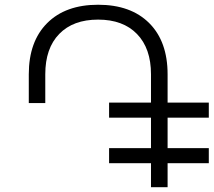

<svg xmlns="http://www.w3.org/2000/svg" viewBox="-20 -781 891 801"><path d="M851.1 -290H679.2V-163.1H851.1V-100.1H679.2V0H609.9V-100.1H435.1V-163.1H609.9V-290H435.1V-353H609.9V-471.2Q609.9 -579.1 551.5 -639.2Q493.2 -699.2 389.2 -699.2Q285.2 -699.2 227.1 -639.4Q168.9 -579.6 168.9 -471.2V-351.1H100.1V-471.2Q100.1 -607.9 176.8 -684.6Q253.4 -761.2 389.2 -761.2Q525.9 -761.2 602.5 -684.6Q679.2 -607.9 679.2 -471.2V-353H851.1Z"/></svg>

Font: Montserrat arm Light
Style: Regular
Weight: 300
Designer: Julieta Ulanovsky
Foundry: Julieta Ulanovsky
Version: Version 6.000;PS 006.000;hotconv 1.0.88;makeotf.lib2.5.64775